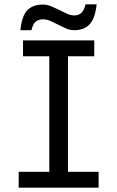

<svg xmlns="http://www.w3.org/2000/svg" viewBox="-20 -880 540 884"><path d="M414 -694V-621H293V-89H434V-16H66V-89H207V-621H86V-694ZM125 -741H74Q80 -806 105.5 -832.5Q131 -859 177 -859Q197 -859 216 -851Q235 -843 253 -834Q271 -825 288 -817Q305 -809 322 -809Q342 -809 354.5 -820.5Q367 -832 374 -860H425Q418 -795 392.5 -768Q367 -741 322 -741Q302 -741 284 -749Q266 -757 248.5 -766Q231 -775 213.5 -783Q196 -791 177 -791Q157 -791 144 -780Q131 -769 125 -741Z"/></svg>

Font: D2Coding
Style: Regular
Weight: 400
Monospace: yes
Designer: Yong-Rak Park; Jeong-Hwan Yoon; Sang-Min Lee;
Foundry: NHN Corporation
Version: Version 1.3.2; Build 20180524